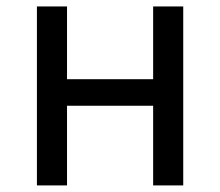

<svg xmlns="http://www.w3.org/2000/svg" viewBox="-20 -563 669 583"><path d="M92.1 0V-543.4H183.5V-322.5H445V-543.4H536.4V0H445V-241.9H183.5V0Z"/></svg>

Font: Noto Sans TC Thin
Style: Regular
Weight: 100
Designer: Ryoko NISHIZUKA 西塚涼子 (kana, bopomofo & ideographs); Paul D. Hunt (Latin, Greek & Cyrillic); Sandoll Communications 산돌커뮤니
Foundry: Adobe
Version: Version 2.004-H2;hotconv 1.0.118;makeotfexe 2.5.65603